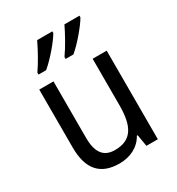

<svg xmlns="http://www.w3.org/2000/svg" viewBox="-184 -881 927 1006"><g transform="rotate(-30 279.5 -378.0)"><path d="M449 -756V-766H358C340 -727 302 -658 273 -618V-606H320C363 -641 428 -718 449 -756ZM285 -756V-766H193C174 -725 138 -659 109 -618V-606H155C201 -644 263 -717 285 -756ZM481 -536H396V-255C396 -129 361 -63 259 -63C191 -63 159 -106 159 -195V-536H73V-186C73 -56 128 10 245 10C307 10 365 -16 395 -71H400L412 0H481Z"/></g></svg>

Font: Noto Sans Lao SemiCondensed
Style: Regular
Weight: 400
Width: 4
Designer: Monotype Design Team
Foundry: Monotype Imaging Inc.
Version: Version 2.004